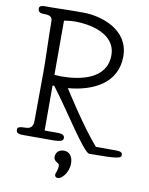

<svg xmlns="http://www.w3.org/2000/svg" viewBox="-109 -898 932 1203"><g transform="rotate(10 357.0 -296.5)"><path d="M541 -588C541 -434 373 -403 253 -403C250 -403 213 -405 211 -405V-750C211 -750 247 -757 283 -757C359 -757 541 -733 541 -588ZM222 -337C321 -209 476 44 512 44C690 44 714 37 714 18C714 -3 699 -6 668 -6H545C449 -114 308 -338 308 -338C467 -351 616 -423 616 -594C616 -762 441 -821 319 -821C199 -821 177 -818 71 -818C58 -818 42 -813 42 -799C42 -780 53 -770 74 -770C107 -770 134 -766 134 -735C134 -626 140 -521 140 -412C140 -307 138 -201 138 -97C138 -54 110 -48 91 -48C47 -48 39 -40 39 -27C39 -12 43 0 82 0H269C328 0 338 -10 338 -25C338 -48 316 -51 291 -51H211V-338C211 -338 216 -337 222 -337ZM301 101C301 132 337 132 337 149C337 184 324 197 324 209C324 226 339 228 345 228C366 228 410 184 410 124C410 71 380 52 353 52C316 52 301 77 301 101Z"/></g></svg>

Font: Life Savers
Style: Bold
Weight: 700
Designer: Pablo Impallari, Rodrigo Fuenzalida, Brenda Gallo
Foundry: Pablo Impallari, Rodrigo Fuenzalida, Brenda Gallo
Version: Version 3.000